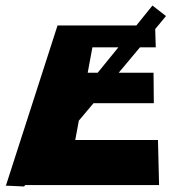

<svg xmlns="http://www.w3.org/2000/svg" viewBox="-44 -669 697 694"><path d="M384 -498 309 -406H273L290 -498ZM517 -564 556 -611 507 -649 449 -577H164L-22 0L-24 2L43 5L47 0H531L527 -163H228L241 -233L294 -296H512L511 -406H385L462 -498H519Z"/></svg>

Font: Hussar Milosc
Style: Bold
Weight: 700
Foundry: Cannot Into Space Fonts
Version: Version 1.02